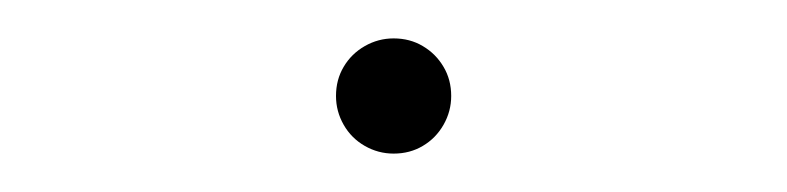

<svg xmlns="http://www.w3.org/2000/svg" viewBox="-20 -319 410 100"><path d="M185 -239Q177 -239 170 -243Q163 -247 159 -254Q155 -261 155 -269Q155 -277.5 159 -284.2Q163 -291 170 -295Q177 -299 185 -299Q193.5 -299 200.2 -295Q207 -291 211 -284.2Q215 -277.5 215 -269Q215 -261 211 -254Q207 -247 200.2 -243Q193.5 -239 185 -239Z"/></svg>

Font: Spartan Thin ExtraLight
Style: Regular
Weight: 250
Version: Version 1.004